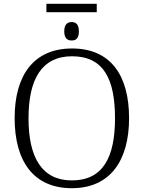

<svg xmlns="http://www.w3.org/2000/svg" viewBox="-20 -980 757 1010"><path d="M224 -916H489V-960H224ZM357 -767C379 -767 395 -778 395 -815C395 -852 379 -864 357 -864C335 -864 318 -852 318 -815C318 -778 335 -767 357 -767ZM358 10C560 10 659 -136 659 -358C659 -585 561 -725 359 -725C158 -725 57 -585 57 -359C57 -132 156 10 358 10ZM358 -31C200 -31 130 -152 130 -358C130 -564 200 -684 359 -684C525 -684 585 -564 585 -358C585 -153 522 -31 358 -31Z"/></svg>

Font: Noto Serif Light
Style: Regular
Weight: 300
Designer: Monotype Design Team
Foundry: Monotype Imaging Inc.
Version: Version 2.013